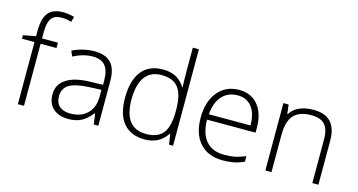

<svg xmlns="http://www.w3.org/2000/svg" viewBox="-81 -1108 2725 1461"><g transform="rotate(15 1281.5 -377.5)"><path d="M286.1 -488.8H161.1V0H112.8V-488.8H14.2V-517.1L112.8 -535.2V-576.2Q112.8 -673.8 148.7 -719.5Q184.6 -765.1 266.1 -765.1Q310.1 -765.1 354 -752L342.8 -710Q303.7 -722.2 265.1 -722.2Q208.5 -722.2 184.8 -688.7Q161.1 -655.3 161.1 -580.1V-530.8H286.1Z M710.9 0 698.7 -84H694.8Q654.8 -32.7 612.5 -11.5Q570.3 9.8 512.7 9.8Q434.6 9.8 391.1 -30.3Q347.7 -70.3 347.7 -141.1Q347.7 -218.8 412.4 -261.7Q477.1 -304.7 599.6 -307.1L700.7 -310.1V-345.2Q700.7 -420.9 669.9 -459.5Q639.2 -498 570.8 -498Q497.1 -498 418 -457L399.9 -499Q487.3 -540 572.8 -540Q660.2 -540 703.4 -494.6Q746.6 -449.2 746.6 -353V0ZM515.6 -34.2Q600.6 -34.2 649.7 -82.8Q698.7 -131.3 698.7 -217.8V-270L606 -266.1Q494.1 -260.7 446.5 -231.2Q398.9 -201.7 398.9 -139.2Q398.9 -89.4 429.4 -61.8Q460 -34.2 515.6 -34.2Z M1112.8 -541Q1170.4 -541 1212.4 -520Q1254.4 -499 1287.6 -448.2H1290.5Q1287.6 -509.8 1287.6 -568.8V-759.8H1335.4V0H1303.7L1291.5 -81.1H1287.6Q1227.1 9.8 1113.8 9.8Q1003.9 9.8 945.8 -58.6Q887.7 -127 887.7 -257.8Q887.7 -395.5 945.3 -468.3Q1002.9 -541 1112.8 -541ZM1112.8 -497.1Q1025.9 -497.1 982.2 -436Q938.5 -375 938.5 -258.8Q938.5 -33.2 1113.8 -33.2Q1203.6 -33.2 1245.6 -85.4Q1287.6 -137.7 1287.6 -257.8V-266.1Q1287.6 -389.2 1246.3 -443.1Q1205.1 -497.1 1112.8 -497.1Z M1728 9.8Q1612.3 9.8 1547.6 -61.5Q1482.9 -132.8 1482.9 -261.2Q1482.9 -388.2 1545.4 -464.6Q1607.9 -541 1713.9 -541Q1807.6 -541 1861.8 -475.6Q1916 -410.2 1916 -297.9V-258.8H1533.7Q1534.7 -149.4 1584.7 -91.8Q1634.8 -34.2 1728 -34.2Q1773.4 -34.2 1807.9 -40.5Q1842.3 -46.9 1895 -67.9V-23.9Q1850.1 -4.4 1812 2.7Q1773.9 9.8 1728 9.8ZM1713.9 -498Q1637.2 -498 1590.8 -447.5Q1544.4 -397 1536.6 -301.8H1864.7Q1864.7 -394 1824.7 -446Q1784.7 -498 1713.9 -498Z M2432.6 0V-344.2Q2432.6 -424.3 2398.9 -460.7Q2365.2 -497.1 2294.4 -497.1Q2199.2 -497.1 2155 -449Q2110.8 -400.9 2110.8 -293V0H2062.5V-530.8H2103.5L2112.8 -458H2115.7Q2167.5 -541 2299.8 -541Q2480.5 -541 2480.5 -347.2V0Z"/></g></svg>

Font: JBL Sans
Style: Light
Weight: 300
Version: Version 1.10